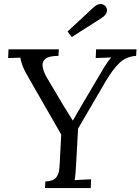

<svg xmlns="http://www.w3.org/2000/svg" viewBox="-20 -949 709 969"><path d="M207 0 209 -33Q247 -35 261.5 -51Q276 -67 279 -94.5Q282 -122 283 -156L289 -270L131 -545Q107 -585 96 -612Q85 -639 83 -658Q67 -657 52 -657Q37 -657 21 -656L23 -700H277L275 -667Q229 -667 210.5 -653Q192 -639 195 -614.5Q198 -590 216 -558Q233 -530 255.5 -491.5Q278 -453 298 -420Q306 -407 314 -394Q322 -381 330.5 -367.5Q339 -354 347 -341H348Q362 -365 374.5 -387Q387 -409 399 -429Q422 -469 444.5 -506Q467 -543 490 -583Q496 -593 504 -606.5Q512 -620 522 -634.5Q532 -649 542 -659Q523 -658 503 -657.5Q483 -657 463 -656L465 -700H669L667 -667Q618 -664 584.5 -633Q551 -602 513 -538L374 -300L364 -119Q363 -92 361 -72.5Q359 -53 357 -40Q371 -41 385 -41.5Q399 -42 412.5 -43Q426 -44 440 -44L438 0ZM342 -762 321 -790 448 -908Q467 -926 480.5 -928Q494 -930 502.5 -925Q511 -920 513 -917Q517 -913 519.5 -903.5Q522 -894 516 -881.5Q510 -869 488 -855Z"/></svg>

Font: Lora
Style: Italic
Weight: 400
Italic angle: -3°
Designer: Olga Karpushina, Alexei Vanyashin (Cyrillic)
Foundry: Cyreal
Version: Version 3.008